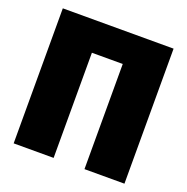

<svg xmlns="http://www.w3.org/2000/svg" viewBox="-125 -813 907 930"><g transform="rotate(20 328.5 -348.0)"><path d="M614 -696V0H408V-542H249V0H43V-696Z"/></g></svg>

Font: Fira Sans Black
Style: Regular
Weight: 900
Designer: Carrois Corporate & Edenspiekermann AG
Foundry: Carrois Corporate GbR & Edenspiekermann AG
Version: Version 4.203